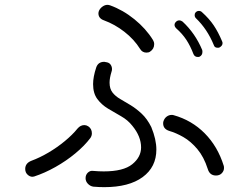

<svg xmlns="http://www.w3.org/2000/svg" viewBox="-20 -781 1040 792"><path d="M599 -568Q594 -564 584 -564Q567 -564 558 -579Q533 -619 493 -650Q453 -681 409 -697Q386 -705 386 -726Q386 -730 388 -736Q393 -747 403 -754Q413 -761 423 -761Q426 -761 428.5 -760.5Q431 -760 434 -759Q487 -740 534.5 -701.5Q582 -663 611 -616Q616 -608 616 -599Q616 -579 599 -568ZM885 -585Q883 -584 878 -584Q865 -584 862 -595Q835 -661 788 -706Q783 -711 783 -719Q783 -726 787 -730Q793 -736 800 -736Q808 -736 813 -731Q843 -704 861.5 -676.5Q880 -649 896 -611Q897 -609 897.5 -607Q898 -605 898 -603Q898 -592 885 -585ZM803 -547Q801 -546 796 -546Q783 -546 778 -558Q765 -592 748.5 -617Q732 -642 707 -664Q700 -671 700 -678Q700 -685 705 -690Q711 -697 720 -697Q726 -697 733 -692Q785 -644 814 -575Q815 -572 815 -567Q815 -553 803 -547ZM365 -11Q352 -13 342.5 -23Q333 -33 333 -46Q333 -60 342.5 -69Q352 -78 365 -76Q376 -75 387 -74.5Q398 -74 408 -74Q489 -74 525.5 -103.5Q562 -133 562 -173Q562 -218 526 -262Q507 -286 479.5 -301.5Q452 -317 425.5 -333Q399 -349 381.5 -372.5Q364 -396 364 -434Q364 -464 377 -503Q385 -526 410 -526Q413 -526 421 -524Q431 -522 436.5 -514Q442 -506 442 -496Q442 -493 441.5 -490.5Q441 -488 440 -485Q436 -472 434 -461Q432 -450 432 -440Q432 -415 444 -399.5Q456 -384 476 -372.5Q496 -361 519 -347Q542 -333 564.5 -312Q587 -291 604 -257Q625 -206 625 -164Q625 -92 568.5 -50.5Q512 -9 410 -9Q400 -9 388.5 -9.5Q377 -10 365 -11ZM871 -57Q845 -57 837 -84Q821 -134 794 -166Q767 -198 736.5 -215.5Q706 -233 678 -241Q653 -249 653 -272Q653 -277 654 -280Q658 -293 667.5 -300Q677 -307 688 -307Q693 -307 696 -306Q771 -285 824.5 -231Q878 -177 903 -97Q904 -94 904 -88Q904 -76 895 -66.5Q886 -57 871 -57ZM121 -53Q108 -49 96 -58.5Q84 -68 84 -84Q84 -108 110 -118Q145 -131 180.5 -152Q216 -173 247.5 -199Q279 -225 300 -251Q312 -265 328 -265Q336 -265 344 -260Q359 -250 359 -231Q359 -221 353 -212Q329 -180 291 -148.5Q253 -117 208.5 -92Q164 -67 121 -53Z"/></svg>

Font: Kiwi Maru Light
Style: Regular
Weight: 300
Designer: Hiroki-Chan
Version: Version 1.100